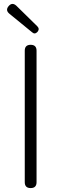

<svg xmlns="http://www.w3.org/2000/svg" viewBox="-20 -957 312 977"><path d="M136 0Q106 0 106 -30V-699Q106 -729 136 -729Q166 -729 166 -699V-364V-30Q166 0 136 0ZM143 -793 28 -887Q6 -905 24 -926Q42 -947 63 -928L113 -879L170 -823Q183 -810 171 -795Q157 -780 143 -793Z"/></svg>

Font: GenSenRounded TW L
Style: Regular
Weight: 300
Version: Version 1.501;PS 1;hotconv 16.6.51;makeotf.lib2.5.65220